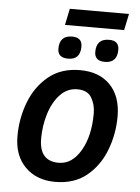

<svg xmlns="http://www.w3.org/2000/svg" viewBox="-58 -890 689 944"><g transform="rotate(5 286.5 -418.0)"><path d="M250 9Q344 9 405.5 -41.5Q467 -92 497.5 -171.5Q528 -251 528 -338Q528 -437 474 -493Q420 -549 325 -549Q232 -549 170 -498.5Q108 -448 77 -368Q46 -288 46 -199Q46 -103 102 -47Q158 9 250 9ZM259 -86Q163 -86 163 -197Q163 -260 181 -319Q199 -378 234.5 -416Q270 -454 320 -454Q370 -454 390 -420Q410 -386 410 -343Q410 -231 367.5 -158.5Q325 -86 259 -86ZM231 -764H523L540 -845H248ZM261 -600Q321 -600 321 -665Q321 -710 272 -710Q209 -710 209 -645Q209 -600 261 -600ZM442 -600Q503 -600 503 -665Q503 -710 454 -710Q391 -710 391 -645Q391 -600 442 -600Z"/></g></svg>

Font: Noto Sans UI Medium
Style: Italic
Weight: 500
Italic angle: -12°
Designer: Monotype Design Team
Foundry: Monotype Imaging Inc.
Version: Version 1.901